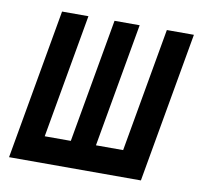

<svg xmlns="http://www.w3.org/2000/svg" viewBox="-66 -621 733 692"><g transform="rotate(10 300.0 -275.0)"><path d="M492.5 0H10L107 -550H203.5L123.5 -96.5H219L299 -550H391L311 -96.5H410.5L490.5 -550H589.5Z"/></g></svg>

Font: JuliaMono SemiBold
Style: Italic
Weight: 600
Italic angle: -9°
Monospace: yes
Designer: cormullion
Foundry: corm
Version: Version 0.056; ttfautohint (v1.8.4)